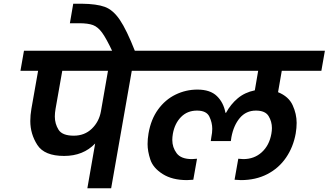

<svg xmlns="http://www.w3.org/2000/svg" viewBox="-20 -1013 1768 1033"><path d="M800 -632H689L578 0H450L492 -241Q428 -174 325 -174Q219 -174 181 -233Q143 -292 143 -362Q143 -393 149 -428L185 -632H90L109 -740H819ZM561 -632H315L279 -428Q275 -405 275 -386Q275 -347 295 -315Q315 -283 377 -283Q435 -283 474 -320.5Q513 -358 523 -414Z M585 -736Q552 -806 529.5 -837Q507 -868 480.5 -878Q454 -888 405 -888H356L374 -993H420Q500 -992 544 -976Q588 -960 624.5 -906.5Q661 -853 707 -736Z M1496 -632 1476 -517Q1533 -494 1554.5 -447Q1576 -400 1576 -352Q1576 -325 1571 -295Q1558 -222 1519 -165Q1480 -108 1418 -76Q1356 -44 1276 -44Q1268 -44 1242 -46L1262 -159L1289 -157Q1348 -157 1388.5 -194Q1429 -231 1440 -293Q1443 -310 1443 -324Q1443 -359 1425 -388.5Q1407 -418 1357 -418Q1304 -418 1270.5 -378.5Q1237 -339 1225 -275L1222 -254H1114L1117 -275Q1122 -299 1122 -320Q1122 -353 1106.5 -385.5Q1091 -418 1040 -418Q988 -418 954 -383.5Q920 -349 910 -293Q907 -275 907 -260Q907 -220 930.5 -188.5Q954 -157 1013 -157L1040 -159L1020 -46Q994 -44 986 -44Q907 -44 855.5 -76.5Q804 -109 789 -154Q774 -199 774 -238Q774 -265 779 -295Q792 -371 830.5 -424Q869 -477 924.5 -504Q980 -531 1042 -531Q1111 -531 1147 -496Q1183 -461 1193 -406H1196Q1221 -452 1259 -484Q1297 -516 1351 -527L1369 -632H758L777 -740H1728L1709 -632Z"/></svg>

Font: Fz Poppins SemBd
Style: Italic
Weight: 600
Italic angle: -10°
Designer: Ninad Kale (Devanagari), Jonny Pinhorn (Latin)
Foundry: Indian Type Foundry
Version: Vit hóa bi Vntype.Com & FontZin.Com